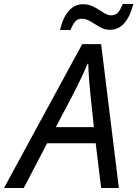

<svg xmlns="http://www.w3.org/2000/svg" viewBox="-77 -933 682 953"><path d="M-57 0 331 -714H425L513 0H425L398 -222H157L41 0ZM200 -302H389L373 -452Q369 -490 365.5 -536Q362 -582 361 -617H358Q342 -579 321 -535.5Q300 -492 277 -448ZM221 -784Q235 -846 264 -879Q293 -912 336 -912Q365 -912 390 -898.5Q415 -885 436 -871Q457 -857 474 -857Q496 -857 508 -870Q520 -883 532 -913H585Q569 -851 540 -818Q511 -785 468 -785Q442 -785 418 -799Q394 -813 372.5 -826.5Q351 -840 329 -840Q308 -840 296 -826Q284 -812 273 -784Z"/></svg>

Font: Noto Sans
Style: Italic
Weight: 400
Italic angle: -12°
Designer: Monotype Design Team
Foundry: Monotype Imaging Inc.
Version: Version 2.013; ttfautohint (v1.8.4.7-5d5b)